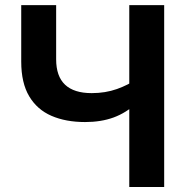

<svg xmlns="http://www.w3.org/2000/svg" viewBox="-20 -748 746 768"><path d="M320.3 -259.8Q243.2 -259.8 185.8 -284.7Q128.4 -309.6 96.7 -363Q64.9 -416.5 64.9 -501.5V-727.5H204.6V-510.7Q204.6 -442.9 240.2 -409.2Q275.9 -375.5 346.7 -375.5Q401.4 -375.5 447.5 -391.8Q493.7 -408.2 528.8 -433.1V-336.9Q484.4 -296.4 434.3 -278.1Q384.3 -259.8 320.3 -259.8ZM497.1 0V-727.5H636.7V0Z"/></svg>

Font: Inter Cardless
Style: Bold
Weight: 700
Designer: Rasmus Andersson
Foundry: rsms
Version: Version 4.001;git-9221beed3